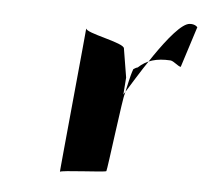

<svg xmlns="http://www.w3.org/2000/svg" viewBox="-37 -522 485 449"><g transform="rotate(5 205.5 -297.5)"><path d="M392 -483C355 -483 264 -324 251 -305L254 -345L243 -412C244 -426 149 -440 151 -452C152 -455 118 -109 119 -112C120 -116 224 -120 227 -123C229 -126 251 -304 254 -306C258 -322 262 -347 269 -366C272 -368 275 -370 279 -371C298 -389 321 -396 354 -394C362 -393 372 -382 379 -381L409 -475C412 -476 404 -484 392 -483Z"/></g></svg>

Font: Ugly Stick
Style: It
Weight: 400
Designer: Stig
Foundry: Cannot Into Space Fonts
Version: Version 0.99